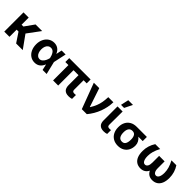

<svg xmlns="http://www.w3.org/2000/svg" viewBox="348 -2248 3742 3742"><g transform="rotate(45 2219.0 -377.0)"><path d="M210.9 -334H260.7L400.4 -530.3H582L386.2 -266.1L577.1 0H394.5L263.2 -197.3H210.9V0H67.4V-530.3H210.9Z M680.7 -265.6Q680.7 -344.7 710.9 -406.5Q741.2 -468.3 794.2 -502.7Q847.2 -537.1 912.1 -537.1Q975.6 -537.1 1022 -503.7Q1068.4 -470.2 1090.8 -412.1H1093.3L1118.2 -530.3H1228.5L1171.4 -265.1L1235.4 0H1124L1096.2 -121.1H1092.8Q1069.8 -60.5 1023.7 -24.7Q977.5 11.2 909.2 10.7Q843.3 10.7 791.3 -24.4Q739.3 -59.6 710 -122.6Q680.7 -185.5 680.7 -265.6ZM929.7 -106.4Q964.8 -106.4 992.4 -130.6Q1020 -154.8 1037.4 -190.7Q1054.7 -226.6 1062.5 -263.7L1063 -265.1L1062.5 -266.6Q1049.8 -331.1 1019.3 -376.5Q988.8 -421.9 934.6 -421.9Q899.9 -421.9 874.3 -402.1Q848.6 -382.3 835 -347.2Q821.3 -312 821.3 -266.6Q821.3 -220.7 835 -184.1Q848.6 -147.5 873.3 -127Q897.9 -106.4 929.7 -106.4Z M1917 -422.9H1831.1V-165Q1831.1 -134.3 1844.7 -122.8Q1858.4 -111.3 1887.7 -111.3Q1899.4 -111.3 1928.7 -114.3V-6.8Q1885.3 5.9 1841.8 5.9Q1692.9 5.9 1691.4 -147.5V-422.9H1553.7V0H1413.1V-422.9H1328.1V-530.3H1917Z M2005.9 -530.3H2155.3L2285.2 -141.6H2291Q2333.5 -210.4 2356.7 -269.3Q2379.9 -328.1 2390.4 -388.2Q2400.9 -448.2 2404.3 -530.3H2544.9Q2542 -389.2 2490.5 -252.7Q2439 -116.2 2342.8 0H2205.1Z M2799.8 -530.3 2797.9 -165Q2797.9 -134.3 2811.5 -122.8Q2825.2 -111.3 2853.5 -111.3Q2865.2 -111.3 2876.2 -112.3Q2887.2 -113.3 2895.5 -114.3V-7.8Q2858.9 5.9 2808.6 5.9Q2737.3 5.9 2698.2 -31.2Q2659.2 -68.4 2659.2 -147.5V-530.3ZM2721.7 -763.7H2851.6L2770.5 -599.6H2685.5Z M3204.1 -513.7H3484.4V-399.4H3363.8Q3400.9 -370.1 3423.6 -328.9Q3446.3 -287.6 3446.3 -242.2V-232.4Q3446.3 -164.1 3417.7 -108.9Q3389.2 -53.7 3334.7 -22Q3280.3 9.8 3205.1 9.8Q3127 9.8 3070.6 -23.9Q3014.2 -57.6 2984.6 -116.9Q2955.1 -176.3 2955.1 -251V-262.7Q2955.1 -335 2984.4 -391.8Q3013.7 -448.7 3069.8 -481.2Q3126 -513.7 3204.1 -513.7ZM3205.1 -104.5Q3256.8 -104.5 3279.8 -144.5Q3302.7 -184.6 3302.7 -251V-262.7Q3302.7 -324.2 3279.5 -361.8Q3256.3 -399.4 3204.1 -399.4Q3149.4 -399.4 3124 -361.3Q3098.6 -323.2 3098.6 -262.7V-251Q3098.6 -184.6 3124 -144.5Q3149.4 -104.5 3205.1 -104.5Z M3756.8 -263.7Q3756.8 -189.5 3778.1 -147.5Q3799.3 -105.5 3837.9 -105.5Q3873 -105.5 3893.6 -139.2Q3914.1 -172.9 3914.1 -235.4V-421.9H4065.4V-235.4Q4065.4 -172.9 4085.9 -139.2Q4106.4 -105.5 4141.6 -105.5Q4180.2 -105.5 4201.4 -147.5Q4222.7 -189.5 4222.7 -263.7Q4222.7 -325.2 4204.6 -389.4Q4186.5 -453.6 4145.5 -530.3H4280.3Q4319.8 -471.7 4340.6 -403.1Q4361.3 -334.5 4361.3 -260.7Q4361.3 -172.4 4335.9 -111.8Q4310.5 -51.3 4263.4 -20.8Q4216.3 9.8 4151.4 9.8Q4094.2 9.8 4053.5 -16.1Q4012.7 -42 3989.7 -90.8Q3966.8 -42.5 3925.8 -16.4Q3884.8 9.8 3827.1 9.8Q3762.2 9.8 3714.8 -21Q3667.5 -51.8 3642.3 -113Q3617.2 -174.3 3618.2 -263.7Q3618.2 -335.9 3639.2 -403.8Q3660.2 -471.7 3699.2 -530.3H3834Q3793 -453.6 3774.9 -389.4Q3756.8 -325.2 3756.8 -263.7Z"/></g></svg>

Font: Pretendard
Style: Bold
Weight: 700
Designer: Base glyphs from Inter by Rasmus Andersson; Hangeul glyphs from Noto Sans CJK(Source Han Sans) by Jang Soo-young and Kan
Foundry: Kil Hyung-jin
Version: Version 1.309